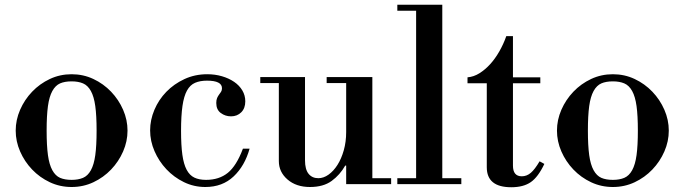

<svg xmlns="http://www.w3.org/2000/svg" viewBox="-20 -774 2877 807"><path d="M46 -225Q46 -270 64.5 -312.5Q83 -355 115 -388.5Q147 -422 189.5 -442Q232 -462 281 -462Q330 -462 372.5 -442Q415 -422 447 -388.5Q479 -355 497.5 -312.5Q516 -270 516 -225Q516 -180 497.5 -137.5Q479 -95 447 -61.5Q415 -28 372.5 -8Q330 12 281 12Q232 12 189.5 -8Q147 -28 115 -61.5Q83 -95 64.5 -137.5Q46 -180 46 -225ZM176 -225Q176 -162 181.5 -122Q187 -82 200 -58.5Q213 -35 232.5 -26.5Q252 -18 281 -18Q309 -18 329 -26.5Q349 -35 362 -58.5Q375 -82 380.5 -122Q386 -162 386 -225Q386 -288 380.5 -328Q375 -368 362 -391.5Q349 -415 329 -423.5Q309 -432 281 -432Q252 -432 232.5 -423.5Q213 -415 200 -391.5Q187 -368 181.5 -328Q176 -288 176 -225Z M850 -435Q821 -435 800 -426Q779 -417 766 -393.5Q753 -370 747 -329Q741 -288 741 -224Q741 -163 746.5 -123.5Q752 -84 764.5 -60.5Q777 -37 797 -27.5Q817 -18 846 -18Q901 -18 937.5 -47.5Q974 -77 1001 -149H1029Q1009 -77 962 -32.5Q915 12 843 12Q795 12 753 -8.5Q711 -29 679.5 -62.5Q648 -96 629.5 -138.5Q611 -181 611 -226Q611 -270 629 -312.5Q647 -355 679 -388Q711 -421 755 -441.5Q799 -462 851 -462Q884 -462 913 -453.5Q942 -445 964 -430Q986 -415 998.5 -394Q1011 -373 1011 -348Q1011 -319 994 -302Q977 -285 951 -285Q927 -285 908 -299Q889 -313 889 -341Q889 -354 892.5 -362Q896 -370 900.5 -376Q905 -382 909 -388Q913 -394 913 -403Q913 -435 850 -435Z M1545 -25H1624V0H1435V-78H1431Q1409 -39 1374 -13.5Q1339 12 1283 12Q1225 12 1188.5 -19.5Q1152 -51 1152 -97V-425H1074V-450H1262V-100Q1262 -62 1277 -43.5Q1292 -25 1318 -25Q1340 -25 1361 -40Q1382 -55 1398.5 -81Q1415 -107 1425 -142.5Q1435 -178 1435 -219V-425H1353V-450H1545Z M1650 -754H1839V-25H1919V0H1650V-25H1729V-729H1650Z M2129 13Q2026 13 2026 -71V-424H1945V-449Q1971 -451 1995 -466Q2019 -481 2040 -504Q2061 -527 2078.5 -557.5Q2096 -588 2108 -622H2136V-449H2251V-424H2136V-78Q2136 -33 2173 -33Q2194 -33 2211 -47.5Q2228 -62 2248 -96L2268 -85Q2242 -30 2211 -8.5Q2180 13 2129 13Z M2321 -225Q2321 -270 2339.5 -312.5Q2358 -355 2390 -388.5Q2422 -422 2464.5 -442Q2507 -462 2556 -462Q2605 -462 2647.5 -442Q2690 -422 2722 -388.5Q2754 -355 2772.5 -312.5Q2791 -270 2791 -225Q2791 -180 2772.5 -137.5Q2754 -95 2722 -61.5Q2690 -28 2647.5 -8Q2605 12 2556 12Q2507 12 2464.5 -8Q2422 -28 2390 -61.5Q2358 -95 2339.5 -137.5Q2321 -180 2321 -225ZM2451 -225Q2451 -162 2456.5 -122Q2462 -82 2475 -58.5Q2488 -35 2507.5 -26.5Q2527 -18 2556 -18Q2584 -18 2604 -26.5Q2624 -35 2637 -58.5Q2650 -82 2655.5 -122Q2661 -162 2661 -225Q2661 -288 2655.5 -328Q2650 -368 2637 -391.5Q2624 -415 2604 -423.5Q2584 -432 2556 -432Q2527 -432 2507.5 -423.5Q2488 -415 2475 -391.5Q2462 -368 2456.5 -328Q2451 -288 2451 -225Z"/></svg>

Font: Libre Bodoni
Style: Regular
Weight: 400
Designer: Pablo Impallari, Rodrigo Fuenzalida
Foundry: Pablo Impallari, Rodrigo Fuenzalida
Version: Version 1.001; ttfautohint (v1.5.65-e2d9)